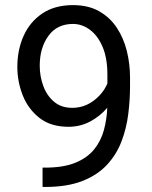

<svg xmlns="http://www.w3.org/2000/svg" viewBox="-20 -741 602 762"><path d="M148.9 -75.7H158.2Q231.9 -75.7 279.3 -95.2Q326.7 -114.7 353.8 -148.4Q380.9 -182.1 392.3 -224.6Q403.8 -267.1 405.8 -313.5Q377.4 -279.8 337.9 -258.8Q298.3 -237.8 252 -237.8Q181.6 -237.8 136.7 -272.9Q91.8 -308.1 70.3 -362.5Q48.8 -417 48.8 -475.1Q48.8 -543 73.7 -598.6Q98.6 -654.3 147.9 -687.5Q197.3 -720.7 269.5 -720.7Q330.6 -720.7 373.5 -696.3Q416.5 -671.9 443.6 -630.9Q470.7 -589.8 483.4 -538.6Q496.1 -487.3 496.1 -433.1V-400.4Q496.1 -345.2 489 -288.3Q481.9 -231.4 462.2 -179.7Q442.4 -127.9 404.8 -87.2Q367.2 -46.4 306.9 -22.7Q246.6 1 158.2 1H148.9ZM137.7 -480Q137.7 -438 151.9 -399.7Q166 -361.3 194.6 -337.2Q223.1 -313 266.6 -313Q313 -313 350.8 -340.8Q388.7 -368.7 406.2 -409.7V-445.3Q406.2 -510.3 387.2 -554.9Q368.2 -599.6 336.9 -622.8Q305.7 -646 269.5 -646Q206.5 -646 172.1 -598.6Q137.7 -551.3 137.7 -480Z"/></svg>

Font: Vazirmatn RD
Style: Regular
Weight: 400
Designer: Saber Rastikerdar
Foundry: Saber Rastikerdar
Version: Version 32.102